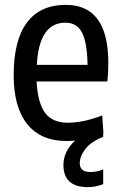

<svg xmlns="http://www.w3.org/2000/svg" viewBox="-20 -569 498 787"><path d="M253 9Q147 9 91.5 -60.5Q36 -130 36 -261Q36 -403 90 -476Q144 -549 250 -549Q424 -549 424 -311Q424 -285 423 -268.5Q422 -252 420 -235H130Q135 -146 165 -106Q195 -66 258 -66Q288 -66 323 -73Q358 -80 399 -96L404 -22Q403 -22 403 -21V-8Q354 11 330.5 41Q307 71 307 100Q307 136 350 136Q379 136 403 125V186Q387 192 372 195Q357 198 340 198Q240 198 240 107Q240 52 288 7Q279 8 270 8.5Q261 9 253 9ZM248 -476Q140 -476 131 -303H339Q337 -396 316 -436Q295 -476 248 -476Z"/></svg>

Font: Encode Sans Compressed
Style: Medium
Weight: 500
Designer: Pablo Impallari, Andres Torresi
Foundry: Pablo Impallari, Andres Torresi
Version: Version 1.000; ttfautohint (v1.00) -l 8 -r 50 -G 200 -x 14 -